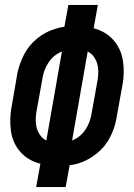

<svg xmlns="http://www.w3.org/2000/svg" viewBox="-20 -755 540 775"><path d="M126 0 143 -94Q135 -96 127 -99Q84 -114 57 -148Q30 -182 24 -227.5Q18 -273 26 -319L50 -458Q58 -498 77.5 -535.5Q97 -573 131 -600.5Q165 -628 205 -639Q223 -645 240 -647L256 -735H375L358 -641Q366 -639 374 -636Q416 -621 443 -587Q470 -553 476.5 -507.5Q483 -462 475 -416L450 -277Q443 -237 423.5 -199.5Q404 -162 369.5 -134.5Q335 -107 295 -95Q278 -90 261 -88L245 0ZM271 -188 278 -191Q308 -205 326 -233.5Q344 -262 349 -293L374 -432Q378 -455 376 -478.5Q374 -502 362 -521Q352 -538 334 -547ZM167 -188 230 -547 223 -544Q193 -530 175 -501.5Q157 -473 152 -442L127 -303Q123 -280 125 -256.5Q127 -233 139 -214Q149 -197 167 -188Z"/></svg>

Font: Iosevka SS08
Style: Bold Italic
Weight: 700
Italic angle: -10°
Monospace: yes
Designer: Belleve Invis
Foundry: Belleve Invis
Version: 2.1.0; ttfautohint (v1.8.2)